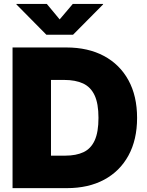

<svg xmlns="http://www.w3.org/2000/svg" viewBox="-20 -973 760 993"><path d="M326.2 0H127V-168H317.9Q373.5 -168 411.9 -186Q450.2 -204.1 469.7 -246.8Q489.3 -289.6 489.3 -363.3Q489.3 -437.5 469.2 -480.2Q449.2 -522.9 409.7 -541.3Q370.1 -559.6 312 -559.6H124V-727.5H323.2Q435.5 -727.5 517.6 -683.6Q599.6 -639.6 644.3 -558.1Q689 -476.6 689 -363.3Q689 -250.5 644.5 -168.9Q600.1 -87.4 518.8 -43.7Q437.5 0 326.2 0ZM243.7 -727.5V0H44.9V-727.5ZM222.2 -952.6 288.6 -872.6 356.4 -952.6H513.2V-950.2L357.9 -793.5H219.7L64.9 -950.2V-952.6Z"/></svg>

Font: Inter 18pt Black
Style: Regular
Weight: 900
Designer: Rasmus Andersson
Foundry: rsms
Version: Version 4.001;git-66647c0bb